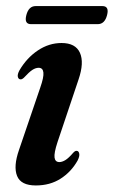

<svg xmlns="http://www.w3.org/2000/svg" viewBox="-20 -586 365 616"><path d="M170.5 -66Q179 -66 189.5 -72.2Q200 -78.5 215 -96Q221.5 -103 226.5 -102Q232.5 -101.5 234.2 -93.2Q236 -85 229 -71Q208.5 -34.5 174.5 -12.8Q140.5 9 95 9Q47 9 34.8 -21.5Q22.5 -52 41 -105L109 -304.5Q121 -338.5 119.2 -353.5Q117.5 -368.5 104 -368.5Q94.5 -368.5 84 -361.8Q73.5 -355 56.5 -336.5Q50 -330.5 45 -331.5Q39 -332 37.2 -339.8Q35.5 -347.5 42.5 -360.5Q66 -400.5 101.5 -424.2Q137 -448 177.5 -448Q222.5 -448 236.5 -416.5Q250.5 -385 232 -331L164.5 -130Q153 -95 155 -80.5Q157 -66 170.5 -66ZM64.5 -537.5Q72 -566.5 94.5 -566.5H308.5Q331 -566.5 323.5 -537.5Q316 -508.5 293.5 -508.5H79.5Q57 -508.5 64.5 -537.5Z"/></svg>

Font: Fraunces 144pt S050 SemiBold
Style: Italic
Weight: 600
Italic angle: -16°
Version: Version 1.000; ttfautohint (v1.8.3)